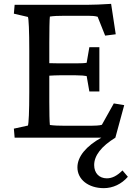

<svg xmlns="http://www.w3.org/2000/svg" viewBox="-20 -715 698 997"><path d="M519 262C566 262 611 241 644 203L616 170C588 198 562 211 535 211C495 211 469 184 469 142C469 93 506 45 579 0L625 -169L571 -178L509 -67C496 -63 478 -62 426 -62H318C285 -62 261 -63 239 -66C237 -81 236 -135 236 -186V-322C254 -323 272 -324 288 -324H374C400 -324 421 -322 430 -320L444 -240H496V-470H444L430 -389C421 -387 400 -386 374 -386H288C272 -386 254 -387 236 -387V-494C236 -553 237 -618 239 -629C259 -632 281 -633 312 -633H440C458 -633 473 -632 487 -628L526 -530L581 -537L557 -695C511 -692 466 -690 432 -690H56L52 -644L125 -627C129 -618 132 -556 132 -452V-237C132 -135 129 -74 125 -63L52 -47L56 0H506C429 43 382 97 382 154C382 217 439 262 519 262Z"/></svg>

Font: TPK Tissa Web Medium
Style: Regular
Weight: 500
Designer: Jacques Le Bailly, Suppakit Chalermlarp | Katatrad Co.,Ltd.
Foundry: Jacques Le Bailly, Cadson Demak Co.,Ltd.
Version: Version 5.000;Glyphs 3.1.2 (3151)